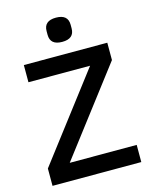

<svg xmlns="http://www.w3.org/2000/svg" viewBox="-132 -994 855 1080"><g transform="rotate(-15 295.5 -454.5)"><path d="M554 -100V0H37V-101L416 -598H57V-698H543V-597L164 -100ZM230 -828V-849Q230 -909 300 -909Q370 -909 370 -849V-828Q370 -768 300 -768Q230 -768 230 -828Z"/></g></svg>

Font: IBM Plex Sans Medm
Style: Regular
Weight: 500
Designer: Mike Abbink, Paul van der Laan, Pieter van Rosmalen
Foundry: Bold Monday
Version: Version 3.005